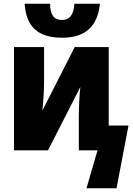

<svg xmlns="http://www.w3.org/2000/svg" viewBox="-20 -805 714 1028"><path d="M313 -603C441 -603 503 -668 515 -785H378C375 -724 351 -698 313 -698C269 -698 249 -724 248 -785H112C120 -664 181 -603 313 -603ZM443 203H604L668 -133H562V-553H380L207 -213C213 -273 216 -321 216 -374V-553H55V0H237L410 -339C405 -287 402 -233 402 -181V0H502Z"/></svg>

Font: Noto Sans Condensed Black
Style: Regular
Weight: 900
Width: 3
Designer: Monotype Design Team
Foundry: Monotype Imaging Inc.
Version: Version 2.013